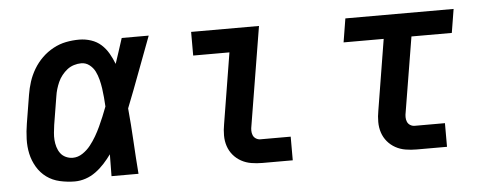

<svg xmlns="http://www.w3.org/2000/svg" viewBox="-42 -637 1884 744"><g transform="rotate(-5 900.0 -265.0)"><path d="M222 8Q193 8 164 1.5Q135 -5 112.5 -21.5Q90 -38 75.5 -62.5Q61 -87 55 -114.5Q49 -142 50 -172Q51 -202 56 -232L74 -342Q78 -367 86 -392Q94 -417 108 -440.5Q122 -464 141.5 -483Q161 -502 185 -515Q209 -528 234.5 -533Q260 -538 286 -538Q310 -538 332.5 -530.5Q355 -523 371.5 -508Q388 -493 399.5 -473Q411 -453 419 -432Q427 -456 435 -480.5Q443 -505 451 -530H556Q530 -462 504.5 -393Q479 -324 452 -256Q458 -192 461.5 -128Q465 -64 470 0H365Q365 -21 365.5 -42.5Q366 -64 366 -85Q353 -67 337.5 -50Q322 -33 303.5 -19.5Q285 -6 264 1Q243 8 222 8ZM222 -84Q242 -84 260 -96Q278 -108 291 -124.5Q304 -141 314.5 -159Q325 -177 333.5 -195.5Q342 -214 350 -233Q358 -252 365 -271Q364 -289 362.5 -306.5Q361 -324 358.5 -341.5Q356 -359 351.5 -376.5Q347 -394 339.5 -409Q332 -424 318 -435Q304 -446 286 -446Q272 -446 257.5 -441.5Q243 -437 231.5 -428Q220 -419 210.5 -407Q201 -395 195 -381.5Q189 -368 185 -354.5Q181 -341 179 -327L161 -217Q159 -202 157.5 -187.5Q156 -173 157 -159Q158 -145 162 -131.5Q166 -118 174 -107Q182 -96 195 -90Q208 -84 222 -84Z M952 0Q930 0 909 -3.5Q888 -7 870 -17Q852 -27 839 -42.5Q826 -58 819.5 -77.5Q813 -97 813 -119Q813 -141 817 -162L862 -438H721V-530H985L922 -147Q920 -138 920 -128.5Q920 -119 923.5 -110.5Q927 -102 935 -97Q943 -92 952 -92H1070V0Z M1552 0Q1530 0 1509 -3.5Q1488 -7 1470 -17Q1452 -27 1439 -42.5Q1426 -58 1419.5 -77.5Q1413 -97 1413 -119Q1413 -141 1417 -162L1462 -438H1306L1321 -530H1742L1727 -438H1570L1522 -147Q1520 -138 1520 -128.5Q1520 -119 1523.5 -110.5Q1527 -102 1535 -97Q1543 -92 1552 -92H1670V0Z"/></g></svg>

Font: Iosevka Slab Semibold Extended
Style: Italic
Weight: 600
Width: 7
Italic angle: -9°
Monospace: yes
Designer: Belleve Invis
Foundry: Belleve Invis
Version: Version 11.1.0; ttfautohint (v1.8.3)